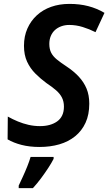

<svg xmlns="http://www.w3.org/2000/svg" viewBox="-20 -744 556 985"><path d="M183 10Q132 10 91 -0.5Q50 -11 19 -29L20 -146Q45 -132 71.5 -121Q98 -110 126.5 -103.5Q155 -97 185 -97Q212 -97 234 -103Q256 -109 273 -121Q290 -133 299 -152Q308 -171 308 -197Q308 -223 298 -243Q288 -263 268 -280.5Q248 -298 218 -318Q188 -340 161.5 -366.5Q135 -393 119 -427.5Q103 -462 103 -509Q103 -558 120.5 -597.5Q138 -637 169 -665.5Q200 -694 242.5 -709Q285 -724 336 -724Q389 -724 433 -712.5Q477 -701 516 -678L470 -579Q438 -595 404 -605.5Q370 -616 335 -616Q313 -616 294 -609Q275 -602 261.5 -589.5Q248 -577 240.5 -559Q233 -541 233 -519Q233 -492 242.5 -473.5Q252 -455 271.5 -439Q291 -423 320 -404Q358 -379 384 -351Q410 -323 424 -289.5Q438 -256 438 -212Q438 -156 419 -114.5Q400 -73 365.5 -45Q331 -17 284.5 -3.5Q238 10 183 10ZM76 208Q85 189 97 163Q109 137 120 109.5Q131 82 137 61H255V71Q245 91 228 117Q211 143 191 170Q171 197 149 221H76Z"/></svg>

Font: Noto Sans Display SemiBold
Style: Italic
Weight: 600
Italic angle: -12°
Designer: Monotype Design Team
Foundry: Monotype Imaging Inc.
Version: Version 2.003